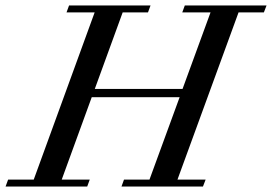

<svg xmlns="http://www.w3.org/2000/svg" viewBox="-60 -683 996 703"><path d="M-39.6 0 -30.3 -25.4H63.5L286.6 -637.7H183.6L192.9 -663.1H491.2L481.9 -637.7H389.2L287.1 -357.4H608.4L710.9 -637.7H607.4L616.7 -663.1H916L906.2 -637.7H813.5L589.8 -25.4H692.9L683.1 0H384.8L394 -25.4H487.3L597.7 -327.1H275.9L166 -25.4H268.6L259.3 0Z"/></svg>

Font: Elstob 18pt Medium
Style: Italic
Weight: 500
Italic angle: -20°
Designer: Peter S. Baker
Version: Version 1.015